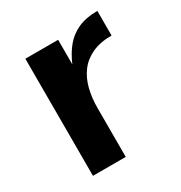

<svg xmlns="http://www.w3.org/2000/svg" viewBox="-130 -615 670 710"><g transform="rotate(-30 205.0 -260.0)"><path d="M65 -500H205V-395Q221 -433 244 -461Q267 -489 301 -504.5Q335 -520 384 -520V-415Q335 -415 300.5 -399Q266 -383 245 -355Q224 -327 214.5 -289.5Q205 -252 205 -208V0H65Z"/></g></svg>

Font: Moderustic SemiBold
Style: Regular
Weight: 600
Designer: Tural Alisoy
Foundry: TAFT Foundry
Version: Version 2.120